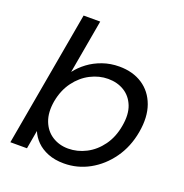

<svg xmlns="http://www.w3.org/2000/svg" viewBox="-133 -859 943 986"><g transform="rotate(20 338.0 -365.5)"><path d="M196.3 -446Q219.5 -476.6 253 -501.7Q286.4 -526.7 329.4 -541.8Q372.3 -556.8 420.4 -556.8Q494.6 -556.8 547.3 -522.2Q599.9 -487.6 622.8 -424.4Q645.6 -361.3 630.6 -276Q615.6 -190.8 570 -126.9Q524.4 -63 459.8 -27.3Q395.1 8.5 320.9 8.5Q271.3 8.5 233.7 -6.6Q196.1 -21.6 171.6 -46.3Q147.1 -70.9 134.9 -100.8L117.2 0H26.4L157.4 -740H248.2ZM538.1 -276Q549.9 -341.2 532.2 -386Q514.6 -430.7 476.6 -454.2Q438.5 -477.6 388 -477.6Q339.1 -477.6 292.1 -453.6Q245.1 -429.5 211.4 -383.8Q177.7 -338.2 165.9 -274.5Q155 -210.9 172.7 -165Q190.4 -119.1 228.6 -94.9Q266.7 -70.7 315.6 -70.7Q366.2 -70.7 413.1 -94.9Q460 -119.1 493.6 -165.5Q527.1 -211.9 538.1 -276Z"/></g></svg>

Font: Poppins Variable
Style: Italic
Weight: 100
Italic angle: -10°
Designer: Jonny Pinhorn
Foundry: Indian Type Foundry
Version: Version 6.000